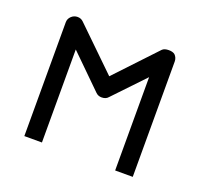

<svg xmlns="http://www.w3.org/2000/svg" viewBox="-83 -567 658 615"><g transform="rotate(20 246.0 -259.5)"><path d="M114 -53H54V-441Q54 -453 63 -461.5Q72 -470 84 -470Q96 -470 104 -462L244 -326L373 -463Q380 -470 395 -470Q409 -470 416 -464Q425 -455 425 -442V-49H365V-367L266 -263Q258.5 -254 244 -254Q232 -254 224 -262L114 -370Z"/></g></svg>

Font: IBM 3270 Semi-Condensed
Style: Condensed
Weight: 400
Monospace: yes
Version: Version 2.3.1